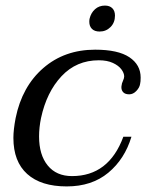

<svg xmlns="http://www.w3.org/2000/svg" viewBox="-20 -658 530 688"><path d="M300 -580Q300 -587 301 -591Q306 -612 320.5 -625Q335 -638 356 -638Q373 -638 382.5 -628.5Q392 -619 392 -602Q392 -577 376 -561Q360 -545 337 -545Q319 -545 309.5 -554.5Q300 -564 300 -580ZM28 -164Q28 -193 36 -235Q59 -348 135 -414Q211 -480 321 -480Q403 -480 443.5 -453Q484 -426 484 -380Q484 -365 482 -357Q480 -344 468.5 -332Q457 -320 443 -320Q429 -320 422 -327Q415 -334 415 -345Q415 -350 416 -353Q416 -358 420.5 -368Q425 -378 425 -384Q425 -396 415 -409.5Q405 -423 384.5 -432.5Q364 -442 334 -442Q254 -442 200.5 -385Q147 -328 127 -235Q120 -201 120 -169Q120 -103 151 -65Q182 -27 238 -27Q370 -27 422 -168H451Q427 -88 368 -39Q309 10 219 10Q127 10 77.5 -34.5Q28 -79 28 -164Z"/></svg>

Font: Taviraj
Style: Italic
Weight: 400
Italic angle: -12°
Designer: Katatrad Team
Foundry: CadsonDemak
Version: Version 1.001